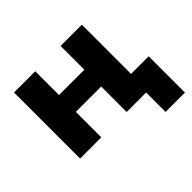

<svg xmlns="http://www.w3.org/2000/svg" viewBox="-153 -704 1048 1048"><g transform="rotate(-45 371.0 -180.0)"><path d="M578 150V0H521.5V-130H727.5V150ZM68 0V-510H232V-326.5H427.5V-510H591.5V0H427.5V-196.5H232V0Z"/></g></svg>

Font: Geologica Roman
Style: Bold
Weight: 700
Designer: Sindre Bremnes, Frode Helland
Foundry: Monokrom Skriftforlag AS
Version: Version 1.010;gftools[0.9.28]